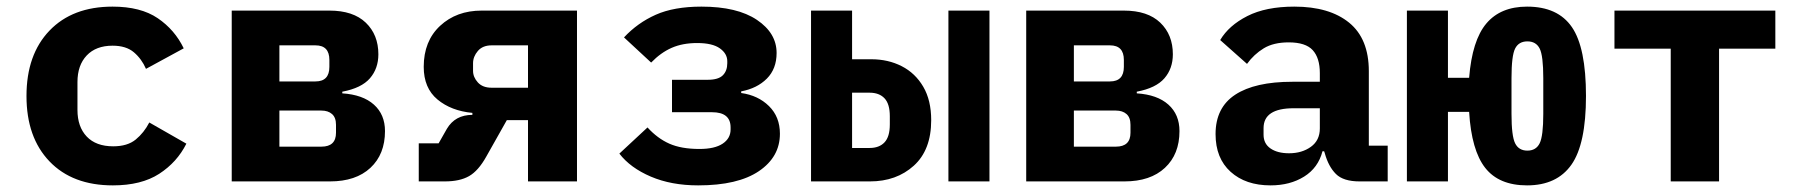

<svg xmlns="http://www.w3.org/2000/svg" viewBox="-20 -548 5440 580"><path d="M321 12Q199 12 129.5 -60.5Q60 -133 60 -258Q60 -383 129.5 -455.5Q199 -528 320 -528Q405 -528 456.5 -493Q508 -458 535 -402L421 -340Q408 -370 384.5 -390Q361 -410 320 -410Q270 -410 242 -380.5Q214 -351 214 -300V-216Q214 -165 242 -135.5Q270 -106 322 -106Q365 -106 390 -126.5Q415 -147 431 -178L543 -114Q515 -58 461 -23Q407 12 321 12Z M680 -516H975Q1047 -516 1085 -479.5Q1123 -443 1123 -384Q1123 -341 1097.5 -311.5Q1072 -282 1014 -271V-266Q1076 -262 1109.5 -232Q1143 -202 1143 -152Q1143 -82 1099 -41Q1055 0 977 0H680ZM933 -302Q975 -302 975 -346V-367Q975 -411 933 -411H824V-302ZM951 -105Q995 -105 995 -147V-171Q995 -193 983 -203.5Q971 -214 951 -214H824V-105Z M1245 -115H1305L1330 -159Q1355 -201 1407 -201V-207Q1343 -213 1301.5 -247.5Q1260 -282 1260 -346Q1260 -424 1309.5 -470Q1359 -516 1435 -516H1723V0H1575V-185H1511L1449 -75Q1425 -32 1397 -16Q1369 0 1324 0H1245ZM1575 -411H1465Q1438 -411 1423.5 -394Q1409 -377 1409 -357V-334Q1409 -315 1423.5 -299Q1438 -283 1465 -283H1575Z M2089 12Q2008 12 1946 -14.5Q1884 -41 1851 -84L1936 -163Q1966 -130 2002 -114Q2038 -98 2093 -98Q2139 -98 2163 -114Q2187 -130 2187 -157V-163Q2187 -209 2131 -209H2010V-307H2118Q2150 -307 2163.5 -320.5Q2177 -334 2177 -357V-363Q2177 -386 2154.5 -402Q2132 -418 2086 -418Q2042 -418 2009 -403.5Q1976 -389 1947 -359L1865 -435Q1906 -479 1961 -503.5Q2016 -528 2099 -528Q2207 -528 2266.5 -488Q2326 -448 2326 -388Q2326 -340 2296.5 -310.5Q2267 -281 2219 -272V-267Q2270 -260 2303 -227.5Q2336 -195 2336 -144Q2336 -74 2272.5 -31Q2209 12 2089 12Z M2430 0V-516H2554V-369H2612Q2663 -369 2704 -348Q2745 -327 2769 -286Q2793 -245 2793 -185Q2793 -95 2740.5 -47.5Q2688 0 2608 0ZM2845 0V-516H2969V0ZM2554 -101H2607Q2636 -101 2652 -118Q2668 -135 2668 -172V-197Q2668 -234 2652 -251Q2636 -268 2607 -268H2554Z M3080 -516H3375Q3447 -516 3485 -479.5Q3523 -443 3523 -384Q3523 -341 3497.5 -311.5Q3472 -282 3414 -271V-266Q3476 -262 3509.5 -232Q3543 -202 3543 -152Q3543 -82 3499 -41Q3455 0 3377 0H3080ZM3333 -302Q3375 -302 3375 -346V-367Q3375 -411 3333 -411H3224V-302ZM3351 -105Q3395 -105 3395 -147V-171Q3395 -193 3383 -203.5Q3371 -214 3351 -214H3224V-105Z M4087 0Q4038 0 4015.5 -22.5Q3993 -45 3982 -85L3980 -91H3975Q3962 -41 3919.5 -14.5Q3877 12 3818 12Q3743 12 3697.5 -29Q3652 -70 3652 -143Q3652 -223 3711.5 -262Q3771 -301 3884 -301H3967V-327Q3967 -373 3945.5 -396.5Q3924 -420 3873 -420Q3827 -420 3797.5 -402Q3768 -384 3747 -355L3666 -427Q3692 -471 3748 -499.5Q3804 -528 3890 -528Q3996 -528 4055.5 -479.5Q4115 -431 4115 -333V-108H4172V0ZM3874 -85Q3913 -85 3940 -104.5Q3967 -124 3967 -160V-221H3888Q3797 -221 3797 -161V-141Q3797 -114 3818 -99.5Q3839 -85 3874 -85Z M4593 12Q4508 12 4466.5 -41Q4425 -94 4418 -210H4354V0H4230V-516H4354V-313H4418Q4427 -426 4470 -477Q4513 -528 4593 -528Q4686 -528 4728.5 -466Q4771 -404 4771 -258Q4771 -113 4727 -50.5Q4683 12 4593 12ZM4594 -93Q4620 -93 4631 -115Q4642 -137 4642 -204V-312Q4642 -380 4631 -401.5Q4620 -423 4594 -423Q4568 -423 4557 -401.5Q4546 -380 4546 -312V-204Q4546 -137 4557 -115Q4568 -93 4594 -93Z M5027 -401H4857V-516H5343V-401H5173V0H5027Z"/></svg>

Font: Lilex Nerd Font
Style: Bold
Weight: 700
Designer: Mike Abbink, Paul van der Laan, Pieter van Rosmalen, Mikhael Khrustik
Foundry: Mikhael Khrustik
Version: Version 2.400; ttfautohint (v1.8.4.7-5d5b);Nerd Fonts 3.3.0